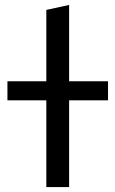

<svg xmlns="http://www.w3.org/2000/svg" viewBox="-20 -755 466 775"><path d="M167 0V-350H10V-427H167V-715L259 -735V-427H416V-350H259V0Z"/></svg>

Font: Radio Canada
Style: Regular
Weight: 400
Designer: Charles Daoud, Etienne Aubert Bonn, Alexandre Saumier Demers, Jacques Le Bailly
Foundry: Radio-Canada
Version: Version 2.104;gftools[0.9.28.dev5+ged2979d]